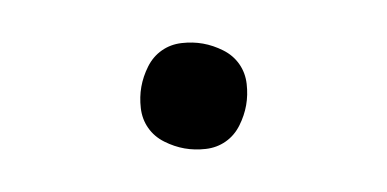

<svg xmlns="http://www.w3.org/2000/svg" viewBox="-35 -506 669 332"><g transform="rotate(10 300.0 -340.0)"><path d="M300 -248Q282 -248 263.5 -253.5Q245 -259 232 -272Q219 -285 213.5 -303.5Q208 -322 208 -340Q208 -358 213.5 -376.5Q219 -395 232 -408Q245 -421 263.5 -426.5Q282 -432 300 -432Q318 -432 336.5 -426.5Q355 -421 368 -408Q381 -395 386.5 -376.5Q392 -358 392 -340Q392 -322 386.5 -303.5Q381 -285 368 -272Q355 -259 336.5 -253.5Q318 -248 300 -248Z"/></g></svg>

Font: Iosevka Custom SmBdEx
Style: Regular
Weight: 600
Width: 7
Monospace: yes
Designer: Belleve Invis
Foundry: Belleve Invis
Version: Version 11.2.4; ttfautohint (v1.8.4)